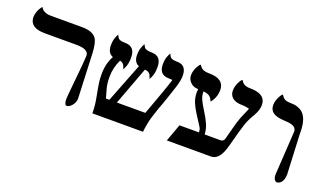

<svg xmlns="http://www.w3.org/2000/svg" viewBox="-64 -1017 2430 1431"><g transform="rotate(20 1151.0 -302.0)"><path d="M512.2 -389.2Q510.7 -439.5 414.6 -439.5H163.1Q44.9 -439.5 42 -522.5Q43.5 -568.8 70.3 -606.4Q74.7 -613.3 80.1 -617.2Q99.6 -581.1 152.3 -578.1Q167 -577.6 182.1 -577.6H410.2Q492.2 -577.6 522.5 -535.2Q544.9 -502.4 548.3 -417L563 -65.4Q562 -34.7 540.5 -9.8Q520.5 13.2 499.5 13.2Q486.8 13.2 482.4 -17.6Q481.4 -26.4 481.4 -34.7Q481.4 -43 483.6 -67.6Q485.8 -92.3 489 -126Q492.2 -159.7 496.1 -198.5Q500 -237.3 503.4 -273.9Q511.2 -358.9 512.2 -389.2Z M1070.3 -138.2Q1153.3 -361.8 1175.8 -437Q1170.4 -439.5 1147.9 -439.5Q1068.8 -439.5 1068.8 -522.9Q1068.8 -560.1 1078.6 -585.2Q1088.4 -610.4 1094.2 -617.2Q1104.5 -592.8 1112.8 -587.9Q1127.9 -577.6 1164.1 -577.6Q1237.8 -577.6 1237.8 -491.7Q1237.8 -454.6 1218.3 -394.5Q1198.7 -334.5 1188.2 -303.5Q1177.7 -272.5 1168.7 -248Q1159.7 -223.6 1150.4 -198.2Q1120.6 -113.3 1112.8 -71Q1105 -28.8 1102.1 0H700.7Q700.7 -56.6 689.7 -115.5Q678.7 -174.3 675.5 -192.1Q672.4 -210 669.9 -226.6Q665 -258.8 665 -296.9Q665 -383.8 700.7 -446.3Q656.7 -462.9 656.7 -523.9Q656.7 -561 666.3 -585.7Q675.8 -610.4 681.2 -617.2Q691.4 -593.3 699.7 -587.9Q715.3 -577.6 742.9 -577.6Q770.5 -577.6 786.1 -571.5Q801.8 -565.4 811.5 -553.7Q830.1 -532.2 830.1 -488.8Q830.1 -447.8 820.1 -421.1Q810.1 -394.5 804.2 -386.7Q797.9 -409.7 793 -417.5Q782.2 -435.1 760.3 -439.5Q727.5 -374 727.5 -297.9Q727.5 -243.2 739.3 -203.9Q751 -164.6 757.8 -138.2H785.2L906.2 -448.2Q864.3 -465.8 864.3 -523.9Q864.3 -559.1 874.3 -585Q884.3 -610.8 889.6 -617.2Q899.9 -593.8 908.7 -587.9Q925.8 -577.6 960.4 -577.6Q1039.1 -577.6 1039.1 -489.7Q1039.1 -446.3 1029.3 -420.4Q1019.5 -394.5 1012.7 -386.7Q1004.9 -413.1 998 -421.9Q984.4 -439.5 957 -439.5L844.7 -138.2Z M1741.2 -577.6Q1866.7 -577.6 1866.7 -488.8Q1866.7 -450.2 1838.9 -400.9Q1832.5 -389.6 1828.1 -382.8Q1803.7 -339.8 1791.7 -300.8Q1779.8 -261.7 1774.4 -243.2Q1769 -224.6 1763.9 -205.1Q1758.8 -185.5 1753.9 -167.7Q1749 -149.9 1744.6 -133.3Q1740.2 -116.7 1732.4 -92.5Q1724.6 -68.4 1712.9 -47.9Q1684.6 0 1640.6 0H1291L1341.3 -138.2H1495.6Q1495.1 -161.6 1487.3 -174.8Q1479.5 -188 1468.5 -204.8Q1457.5 -221.7 1432.9 -259.8Q1408.2 -297.9 1393.1 -334.2Q1377.9 -370.6 1377.9 -413.1Q1377.9 -421.9 1379.4 -439.5Q1338.9 -439.5 1315.4 -465.8Q1293.9 -488.8 1293.9 -518.6Q1293.9 -557.6 1319.3 -599.1Q1327.1 -611.3 1335.4 -617.2Q1351.1 -594.7 1363.3 -588.4Q1382.8 -577.6 1417.5 -577.6Q1537.1 -577.6 1537.1 -486.8Q1537.1 -439.9 1509.3 -397.5Q1502.4 -386.7 1497.6 -384.3Q1487.8 -411.6 1470.2 -423.1Q1452.6 -434.6 1422.9 -437Q1422.9 -403.3 1435.1 -375.7Q1447.3 -348.1 1476.6 -301.8Q1505.9 -255.4 1522.2 -218.5Q1538.6 -181.6 1541 -138.2H1667.5Q1691.9 -138.2 1698.2 -166.5Q1703.1 -185.5 1707 -200.4Q1710.9 -215.3 1714.8 -229.5Q1735.4 -310.5 1749.5 -345.7Q1770.5 -397.5 1786.1 -431.2Q1757.3 -439.5 1732.4 -439.5Q1677.7 -439.5 1651.9 -460.9Q1626 -482.4 1626 -518.6Q1626 -557.6 1650.9 -599.1Q1658.2 -611.3 1666.5 -617.2Q1679.7 -596.7 1689.5 -590.3Q1708 -577.6 1741.2 -577.6Z M2139.2 -38.6 2160.6 -385.7Q2160.6 -430.2 2091.8 -436.5Q2072.3 -438 2051.8 -439.5Q1945.8 -445.3 1945.8 -519.5Q1945.8 -557.1 1971.2 -599.6Q1978.5 -611.8 1986.8 -617.2Q2002.9 -593.8 2013.7 -587.9Q2031.2 -577.6 2062.7 -577.6Q2094.2 -577.6 2117.9 -569.8Q2141.6 -562 2157.7 -548.1Q2173.8 -534.2 2183.3 -515.4Q2192.9 -496.6 2198.2 -474.6Q2206.5 -439.9 2206.5 -379.4H2206.1L2220.7 -68.8Q2219.2 -10.7 2186.5 7.8Q2176.8 13.2 2167.2 13.2Q2157.7 13.2 2148.4 0Q2139.2 -13.2 2139.2 -38.6Z"/></g></svg>

Font: Cardo-Italic
Style: Italic
Weight: 400
Italic angle: -12°
Designer: David J. Perry
Foundry: David J. Perry
Version: Version 0.991